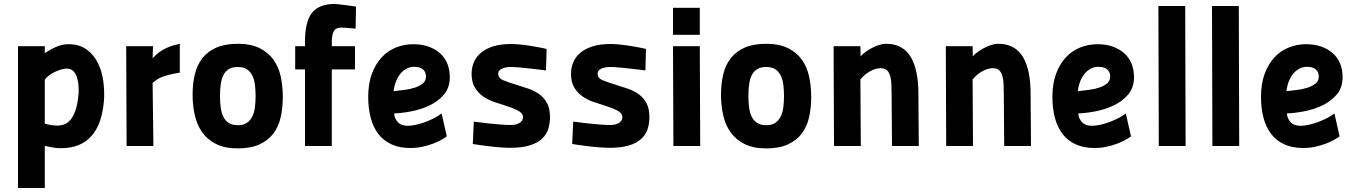

<svg xmlns="http://www.w3.org/2000/svg" viewBox="-20 -730 6790 960"><path d="M70 -499H204V-464Q231 -483 261.5 -496Q292 -509 322 -509Q378 -509 414 -482Q450 -455 470 -414Q490 -373 496.5 -323.5Q503 -274 500 -229Q481 11 284 11Q266 11 245 7.5Q224 4 204 -1V210H70ZM315 -387Q301 -387 285.5 -382.5Q270 -378 254.5 -370.5Q239 -363 225.5 -353Q212 -343 204 -332V-112Q220 -107 236 -104.5Q252 -102 266 -102Q317 -102 342 -144.5Q367 -187 373 -262Q374 -280 372.5 -302Q371 -324 365 -343Q359 -362 346.5 -374.5Q334 -387 315 -387Z M611 -499H745L743 -439Q752 -448 763.5 -458.5Q775 -469 790.5 -478.5Q806 -488 827.5 -496.5Q849 -505 879 -511V-367Q844 -361 823 -355.5Q802 -350 788.5 -344.5Q775 -339 765 -332Q755 -325 743 -316L747 0H613Z M1169 -511Q1234 -511 1277.5 -489.5Q1321 -468 1347 -432Q1373 -396 1383.5 -347.5Q1394 -299 1394 -245Q1394 -191 1383.5 -144Q1373 -97 1347 -62.5Q1321 -28 1277.5 -8Q1234 12 1169 12Q1104 12 1060.5 -10Q1017 -32 991 -68.5Q965 -105 954 -154Q943 -203 943 -257Q943 -311 954 -357.5Q965 -404 991 -438Q1017 -472 1060.5 -491.5Q1104 -511 1169 -511ZM1169 -104Q1197 -104 1214 -115.5Q1231 -127 1241 -146.5Q1251 -166 1254.5 -192.5Q1258 -219 1258 -250Q1258 -281 1254.5 -307.5Q1251 -334 1241 -353.5Q1231 -373 1214 -384Q1197 -395 1169 -395Q1141 -395 1123.5 -384Q1106 -373 1096.5 -353.5Q1087 -334 1083.5 -307.5Q1080 -281 1080 -250Q1080 -219 1083.5 -192.5Q1087 -166 1096.5 -146.5Q1106 -127 1123.5 -115.5Q1141 -104 1169 -104Z M1505 -383H1456V-499H1505V-522Q1505 -623 1540.5 -666.5Q1576 -710 1651 -710Q1663 -710 1682 -707.5Q1701 -705 1718 -703Q1738 -700 1760 -697L1758 -587Q1746 -588 1734 -589Q1723 -590 1711 -591Q1699 -592 1687 -592Q1658 -592 1648.5 -573Q1639 -554 1639 -521V-499H1755V-383H1639V0H1505Z M2214 -48Q2203 -40 2185 -30Q2167 -20 2143 -11Q2119 -2 2090.5 4Q2062 10 2032 10Q1977 10 1937 -8.5Q1897 -27 1871.5 -60.5Q1846 -94 1833.5 -141Q1821 -188 1821 -246Q1821 -312 1839.5 -361.5Q1858 -411 1889 -444Q1920 -477 1961 -493Q2002 -509 2046 -509Q2090 -509 2124 -496.5Q2158 -484 2181.5 -462.5Q2205 -441 2217 -411Q2229 -381 2229 -345Q2229 -291 2199 -256.5Q2169 -222 2126 -202Q2083 -182 2035 -173Q1987 -164 1951 -163Q1951 -140 1968 -120.5Q1985 -101 2019 -101Q2038 -101 2062 -106.5Q2086 -112 2109.5 -121Q2133 -130 2154 -141Q2175 -152 2188 -163ZM2050 -396Q2033 -396 2016.5 -388.5Q2000 -381 1986 -366Q1972 -351 1962 -328Q1952 -305 1948 -274Q1974 -277 2002.5 -280.5Q2031 -284 2055 -292Q2079 -300 2094.5 -313Q2110 -326 2110 -348Q2110 -369 2095.5 -382.5Q2081 -396 2050 -396Z M2710 -378Q2676 -382 2643 -386Q2615 -389 2585 -392Q2555 -395 2535 -395Q2505 -395 2488 -386Q2471 -377 2471 -363Q2471 -340 2493.5 -330Q2516 -320 2559 -307Q2592 -297 2622.5 -286.5Q2653 -276 2677 -258.5Q2701 -241 2715.5 -214Q2730 -187 2730 -145Q2730 -111 2720.5 -83Q2711 -55 2688 -34.5Q2665 -14 2627 -2.5Q2589 9 2532 9Q2509 9 2476.5 6.5Q2444 4 2415 0Q2381 -4 2344 -10L2349 -122Q2387 -117 2421 -113Q2450 -110 2481 -107.5Q2512 -105 2532 -105Q2564 -105 2579.5 -116.5Q2595 -128 2595 -144Q2595 -164 2569 -177.5Q2543 -191 2501 -204Q2477 -211 2448.5 -221Q2420 -231 2395.5 -248Q2371 -265 2354.5 -292Q2338 -319 2338 -361Q2338 -391 2349 -418Q2360 -445 2384 -465.5Q2408 -486 2445.5 -498Q2483 -510 2536 -510Q2556 -510 2581 -507.5Q2606 -505 2630.5 -501Q2655 -497 2677 -493Q2699 -489 2713 -485Z M3207 -378Q3173 -382 3140 -386Q3112 -389 3082 -392Q3052 -395 3032 -395Q3002 -395 2985 -386Q2968 -377 2968 -363Q2968 -340 2990.5 -330Q3013 -320 3056 -307Q3089 -297 3119.5 -286.5Q3150 -276 3174 -258.5Q3198 -241 3212.5 -214Q3227 -187 3227 -145Q3227 -111 3217.5 -83Q3208 -55 3185 -34.5Q3162 -14 3124 -2.5Q3086 9 3029 9Q3006 9 2973.5 6.5Q2941 4 2912 0Q2878 -4 2841 -10L2846 -122Q2884 -117 2918 -113Q2947 -110 2978 -107.5Q3009 -105 3029 -105Q3061 -105 3076.5 -116.5Q3092 -128 3092 -144Q3092 -164 3066 -177.5Q3040 -191 2998 -204Q2974 -211 2945.5 -221Q2917 -231 2892.5 -248Q2868 -265 2851.5 -292Q2835 -319 2835 -361Q2835 -391 2846 -418Q2857 -445 2881 -465.5Q2905 -486 2942.5 -498Q2980 -510 3033 -510Q3053 -510 3078 -507.5Q3103 -505 3127.5 -501Q3152 -497 3174 -493Q3196 -489 3210 -485Z M3345 -499H3479L3481 0H3347ZM3345 -691H3479V-556H3345Z M3811 -511Q3876 -511 3919.5 -489.5Q3963 -468 3989 -432Q4015 -396 4025.5 -347.5Q4036 -299 4036 -245Q4036 -191 4025.5 -144Q4015 -97 3989 -62.5Q3963 -28 3919.5 -8Q3876 12 3811 12Q3746 12 3702.5 -10Q3659 -32 3633 -68.5Q3607 -105 3596 -154Q3585 -203 3585 -257Q3585 -311 3596 -357.5Q3607 -404 3633 -438Q3659 -472 3702.5 -491.5Q3746 -511 3811 -511ZM3811 -104Q3839 -104 3856 -115.5Q3873 -127 3883 -146.5Q3893 -166 3896.5 -192.5Q3900 -219 3900 -250Q3900 -281 3896.5 -307.5Q3893 -334 3883 -353.5Q3873 -373 3856 -384Q3839 -395 3811 -395Q3783 -395 3765.5 -384Q3748 -373 3738.5 -353.5Q3729 -334 3725.5 -307.5Q3722 -281 3722 -250Q3722 -219 3725.5 -192.5Q3729 -166 3738.5 -146.5Q3748 -127 3765.5 -115.5Q3783 -104 3811 -104Z M4150 0 4148 -499H4282L4283 -448Q4290 -457 4304.5 -468Q4319 -479 4336.5 -488.5Q4354 -498 4373.5 -504.5Q4393 -511 4411 -511Q4454 -511 4485 -493.5Q4516 -476 4535 -443Q4554 -410 4563 -364Q4572 -318 4572 -261L4574 0H4440L4438 -261Q4438 -286 4437 -309Q4436 -332 4431 -350Q4426 -368 4415 -378.5Q4404 -389 4383 -389Q4358 -389 4331 -374Q4304 -359 4282 -333L4284 0Z M4711 0 4709 -499H4843L4844 -448Q4851 -457 4865.5 -468Q4880 -479 4897.5 -488.5Q4915 -498 4934.5 -504.5Q4954 -511 4972 -511Q5015 -511 5046 -493.5Q5077 -476 5096 -443Q5115 -410 5124 -364Q5133 -318 5133 -261L5135 0H5001L4999 -261Q4999 -286 4998 -309Q4997 -332 4992 -350Q4987 -368 4976 -378.5Q4965 -389 4944 -389Q4919 -389 4892 -374Q4865 -359 4843 -333L4845 0Z M5635 -48Q5624 -40 5606 -30Q5588 -20 5564 -11Q5540 -2 5511.5 4Q5483 10 5453 10Q5398 10 5358 -8.5Q5318 -27 5292.5 -60.5Q5267 -94 5254.5 -141Q5242 -188 5242 -246Q5242 -312 5260.5 -361.5Q5279 -411 5310 -444Q5341 -477 5382 -493Q5423 -509 5467 -509Q5511 -509 5545 -496.5Q5579 -484 5602.5 -462.5Q5626 -441 5638 -411Q5650 -381 5650 -345Q5650 -291 5620 -256.5Q5590 -222 5547 -202Q5504 -182 5456 -173Q5408 -164 5372 -163Q5372 -140 5389 -120.5Q5406 -101 5440 -101Q5459 -101 5483 -106.5Q5507 -112 5530.5 -121Q5554 -130 5575 -141Q5596 -152 5609 -163ZM5471 -396Q5454 -396 5437.5 -388.5Q5421 -381 5407 -366Q5393 -351 5383 -328Q5373 -305 5369 -274Q5395 -277 5423.5 -280.5Q5452 -284 5476 -292Q5500 -300 5515.5 -313Q5531 -326 5531 -348Q5531 -369 5516.5 -382.5Q5502 -396 5471 -396Z M5772 -700H5906L5908 0H5774Z M6040 -700H6174L6176 0H6042Z M6678 -48Q6667 -40 6649 -30Q6631 -20 6607 -11Q6583 -2 6554.5 4Q6526 10 6496 10Q6441 10 6401 -8.5Q6361 -27 6335.5 -60.5Q6310 -94 6297.5 -141Q6285 -188 6285 -246Q6285 -312 6303.5 -361.5Q6322 -411 6353 -444Q6384 -477 6425 -493Q6466 -509 6510 -509Q6554 -509 6588 -496.5Q6622 -484 6645.5 -462.5Q6669 -441 6681 -411Q6693 -381 6693 -345Q6693 -291 6663 -256.5Q6633 -222 6590 -202Q6547 -182 6499 -173Q6451 -164 6415 -163Q6415 -140 6432 -120.5Q6449 -101 6483 -101Q6502 -101 6526 -106.5Q6550 -112 6573.5 -121Q6597 -130 6618 -141Q6639 -152 6652 -163ZM6514 -396Q6497 -396 6480.5 -388.5Q6464 -381 6450 -366Q6436 -351 6426 -328Q6416 -305 6412 -274Q6438 -277 6466.5 -280.5Q6495 -284 6519 -292Q6543 -300 6558.5 -313Q6574 -326 6574 -348Q6574 -369 6559.5 -382.5Q6545 -396 6514 -396Z"/></svg>

Font: Panefresco 999wt
Style: Regular
Weight: 900
Version: Version 1.001